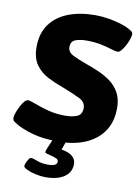

<svg xmlns="http://www.w3.org/2000/svg" viewBox="-110 -773 759 1050"><g transform="rotate(10 269.5 -248.0)"><path d="M254 8Q164 8 104.5 -10Q45 -28 18 -45Q4 -53 -3.5 -59Q-11 -65 -11 -77Q-11 -89 -4.5 -107Q2 -125 11.5 -143.5Q21 -162 31.5 -174Q42 -186 51 -186Q62 -186 93 -174Q124 -162 168 -150Q212 -138 264 -138Q306 -138 332 -149.5Q358 -161 358 -197Q358 -229 324.5 -246Q291 -263 224 -289Q181 -304 140 -325Q99 -346 72.5 -383Q46 -420 46 -481Q46 -557 82.5 -607.5Q119 -658 184 -683Q249 -708 334 -708Q372 -708 409 -701.5Q446 -695 475.5 -686Q505 -677 521 -668Q534 -661 541.5 -655Q549 -649 549 -640Q549 -630 543 -612Q537 -594 527.5 -576Q518 -558 507 -545Q496 -532 487 -532Q475 -532 450.5 -540Q426 -548 390.5 -555.5Q355 -563 312 -563Q272 -563 247.5 -553Q223 -543 223 -512Q223 -484 253.5 -468.5Q284 -453 332 -436Q366 -424 402 -408.5Q438 -393 469 -370Q500 -347 519 -312.5Q538 -278 538 -227Q538 -116 461 -54Q384 8 254 8ZM217 212Q191 212 162 205.5Q133 199 113 189.5Q93 180 93 171Q93 165 98 153.5Q103 142 109.5 132Q116 122 122 122Q133 122 158 132Q183 142 220 142Q269 142 269 117Q269 106 257.5 100.5Q246 95 231 91.5Q216 88 204.5 84.5Q193 81 193 76Q193 71 199 56Q205 41 227 -10H299L278 48Q315 53 337 70Q359 87 359 114Q359 160 321.5 186Q284 212 217 212Z"/></g></svg>

Font: Asap Semi Expanded Semi Expanded ExtraBold
Style: Italic
Weight: 800
Width: 6
Italic angle: -6°
Designer: Pablo Cosgaya
Foundry: Omnibus-Type
Version: Version 3.001; ttfautohint (v1.8.4.7-5d5b)